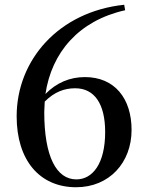

<svg xmlns="http://www.w3.org/2000/svg" viewBox="-20 -771 619 807"><path d="M300 16C439 16 533 -87 533 -225C533 -357 462 -447 337 -447C273 -447 217 -423 171 -376C197 -550 310 -684 506 -728L502 -751C227 -722 50 -519 50 -282C50 -98 146 16 300 16ZM168 -344C209 -385 251 -400 296 -400C376 -400 422 -336 422 -216C422 -83 369 -17 301 -17C217 -17 166 -113 166 -300Z"/></svg>

Font: Noto Serif CJK KR SemiBold
Style: Regular
Weight: 600
Designer: Ryoko NISHIZUKA 西塚涼子 (kana & ideographs); Frank Grießhammer (Latin, Greek & Cyrillic); Wenlong ZHANG 张文龙 (bopomofo); San
Foundry: Adobe
Version: Version 2.001;hotconv 1.1.0;makeotfexe 2.6.0